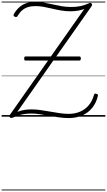

<svg xmlns="http://www.w3.org/2000/svg" viewBox="-20 -1438 1318 2366"><path d="M825 17Q772 17 709.5 8.5Q647 0 583.5 -11.5Q520 -23 462 -31.5Q404 -40 358 -39Q309 -38 272 -31.5Q235 -25 203 -14Q171 -3 133 13Q122 17 114.5 15.5Q107 14 102 8Q95 1 95 -6.5Q95 -14 102 -23L572 -692H293Q278 -692 278 -717Q278 -729 281.5 -735.5Q285 -742 293 -742H607L1019 -1328Q985 -1314 941.5 -1306.5Q898 -1299 846 -1299Q790 -1299 734 -1308.5Q678 -1318 624.5 -1331Q571 -1344 519 -1353.5Q467 -1363 417 -1363Q365 -1363 324 -1350Q283 -1337 252.5 -1310.5Q222 -1284 198 -1243Q192 -1232 183 -1229Q174 -1226 160 -1233Q147 -1241 147 -1249.5Q147 -1258 153 -1269Q183 -1318 220 -1350.5Q257 -1383 305.5 -1399Q354 -1415 416 -1415Q469 -1415 523 -1405.5Q577 -1396 631 -1383.5Q685 -1371 740.5 -1361.5Q796 -1352 853 -1352Q921 -1352 971.5 -1362.5Q1022 -1373 1069 -1395Q1081 -1401 1089.5 -1403Q1098 -1405 1107 -1396Q1116 -1387 1115 -1378Q1114 -1369 1106 -1358L673 -742H960Q976 -742 976 -718Q976 -707 972 -699.5Q968 -692 960 -692H637L193 -59Q236 -76 278.5 -83Q321 -90 365 -90Q422 -90 481 -81.5Q540 -73 599 -62.5Q658 -52 715.5 -43.5Q773 -35 825 -35Q905 -35 968 -62.5Q1031 -90 1074.5 -142Q1118 -194 1138 -268Q1141 -280 1148 -283Q1155 -286 1168 -282Q1180 -279 1184.5 -273Q1189 -267 1186 -256Q1166 -170 1116.5 -109Q1067 -48 993.5 -15.5Q920 17 825 17ZM0 898H1278V908H0ZM0 -20H1278V0H0ZM0 -505H1278V-500H0ZM0 -1418H1278V-1408H0Z"/></svg>

Font: Playwrite FR Trad Guides
Style: Regular
Weight: 400
Designer: Veronika Burian, José Scaglione
Foundry: TypeTogether
Version: Version 1.003